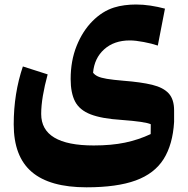

<svg xmlns="http://www.w3.org/2000/svg" viewBox="-20 -529 821 840"><path d="M670.4 -329.6Q645 -338.4 608.9 -345.2Q572.8 -352.1 547.9 -352.1Q479 -352.1 435.8 -313.2Q392.6 -274.4 387.2 -210.9Q394.5 -201.2 408 -194.8Q421.4 -188.5 447.5 -184.1Q473.6 -179.7 519.5 -175.8Q596.7 -169.9 645.8 -158Q694.8 -146 718.3 -120.1Q741.7 -94.2 741.7 -45.9V4.4Q735.8 103.5 695.8 167Q655.8 230.5 573.7 260.5Q491.7 290.5 358.4 290.5Q197.8 290.5 118.9 223.1Q40 155.8 40 15.1Q40 -120.1 80.1 -238.3L188.5 -203.6Q174.8 -153.3 167.5 -109.6Q160.2 -65.9 160.2 -30.3Q160.2 107.4 390.1 107.4Q467.3 107.4 526.9 95Q586.4 82.5 639.2 57.6L639.6 14.6Q616.7 3.4 511.2 -4.4Q425.3 -9.8 376.7 -28.6Q328.1 -47.4 308.6 -84.7Q289.1 -122.1 289.1 -183.1Q289.1 -263.2 315.2 -328.1Q341.3 -393.1 384.5 -436.5Q427.7 -480 479 -496.1Q500.5 -502.9 525.4 -506.1Q550.3 -509.3 574.7 -509.3Q606.4 -509.3 638.4 -504.4Q670.4 -499.5 701.7 -491.2Z"/></svg>

Font: Pinar DS4-Bold
Style: Regular
Weight: 700
Designer: Amin Abedi
Version: Version 2.000